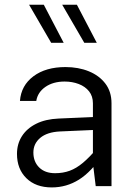

<svg xmlns="http://www.w3.org/2000/svg" viewBox="-20 -797 585 822"><path d="M457.4 -354.8Q457.4 -404.5 431.2 -439Q405 -473.5 360.4 -491.7Q315.7 -509.9 260.2 -509.9Q176 -509.9 123.2 -470.5Q70.4 -431 65.4 -365H135.3Q141.4 -402.1 174.5 -425Q207.6 -447.9 256.6 -447.9Q289.4 -447.9 317.1 -437.3Q344.7 -426.8 361.3 -406Q377.8 -385.1 377.8 -354.8V-97.6L389.8 0H457.4ZM420.8 -135.7 394.8 -161.1Q362.7 -123.1 334.7 -99.7Q306.7 -76.3 278.3 -65.9Q250 -55.5 215.9 -55.5Q172.5 -55.5 147.7 -80.1Q122.9 -104.7 122.9 -144.2Q122.9 -182 152.2 -206.7Q181.6 -231.5 236.4 -234.2L413 -242V-297.4L231.5 -289.5Q175 -287.2 135 -267.2Q95.1 -247.3 73.9 -214.1Q52.7 -180.8 52.7 -138.1Q52.7 -73.6 92.9 -34.1Q133.1 5.4 201.6 5.4Q264.8 5.4 318.1 -28Q371.3 -61.4 420.8 -135.7ZM252.6 -613.9 167.5 -776.7H104.5L199 -613.9ZM394.3 -613.9 309.2 -776.7H246.3L340.8 -613.9Z"/></svg>

Font: Estedad VF
Style: Regular
Weight: 100
Designer: Amin Abedi
Version: Version 7.3